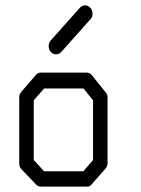

<svg xmlns="http://www.w3.org/2000/svg" viewBox="-20 -747 526 714"><path d="M105.5 -374V-152L144 -110H290L326 -152V-374L290.5 -418H144ZM60.5 -407 115 -470Q121.5 -477 133 -477H302.5Q313 -477 322 -467L372.5 -404Q380 -396 380 -385V-140Q380 -129 371.5 -119L319.5 -60Q314 -53 304 -53H300.5H133Q123 -53 115 -60L59.5 -118Q51.5 -126 51.5 -140V-387Q51.5 -396 60.5 -407ZM169 -554Q161 -562.5 161 -575Q161 -588 169 -597L277 -718Q285 -727 296 -727Q308 -727 316 -718Q324 -709 324 -696Q324 -683.5 316 -675L208 -554Q200 -545 188 -545Q177 -545 169 -554Z"/></svg>

Font: 3270 Nerd Font Mono SemCond
Style: Regular
Weight: 400
Monospace: yes
Version: Version 3.0.1;Nerd Fonts 3.1.1